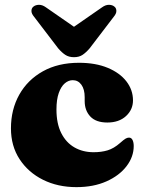

<svg xmlns="http://www.w3.org/2000/svg" viewBox="-20 -755 598 789"><path d="M526.5 -342.5Q526.5 -304.5 497.8 -278Q469 -251.5 421 -251.5Q374.5 -251.5 351.2 -276.2Q328 -301 328 -339.5V-355.5Q328 -388 314.5 -406.8Q301 -425.5 279 -425.5Q261.5 -425.5 246.2 -412.5Q231 -399.5 221.5 -372.8Q212 -346 212 -305Q212 -247 231.8 -208Q251.5 -169 286 -149.2Q320.5 -129.5 364.5 -129.5Q396.5 -129.5 422.2 -137.2Q448 -145 473.5 -167.5Q488 -180.5 495.5 -185Q503 -189.5 510 -189.5Q520 -189.5 524.8 -179.5Q529.5 -169.5 529.5 -155Q529.5 -110.5 499.8 -71.8Q470 -33 417 -9.5Q364 14 294 14Q217.5 14 156.8 -16.2Q96 -46.5 60.5 -100.8Q25 -155 25 -227.5Q25 -305 59.2 -366Q93.5 -427 156.2 -462Q219 -497 304.5 -497Q373 -497 422.8 -476.2Q472.5 -455.5 499.5 -420.5Q526.5 -385.5 526.5 -342.5ZM333 -611 168.5 -725Q154 -735.5 140 -735.2Q126 -735 117 -727.5Q109.5 -721.5 109.2 -710.2Q109 -699 120.5 -685.5L219 -556.5Q234 -539 248.5 -529.5Q263 -520 284 -520Q305 -520 319.2 -529.5Q333.5 -539 348.5 -556.5L447 -685.5Q458.5 -699 458.2 -710.2Q458 -721.5 450.5 -727.5Q442 -735 428 -735.2Q414 -735.5 399.5 -725L235 -611Z"/></svg>

Font: Fraunces
Style: Regular
Weight: 900
Version: Version 1.000;[b76b70a41]